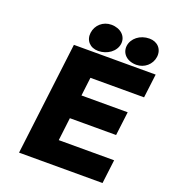

<svg xmlns="http://www.w3.org/2000/svg" viewBox="-148 -937 933 1046"><g transform="rotate(20 318.5 -413.5)"><path d="M567 0 584 -138H263L279 -271H547L564 -409H296L309 -516H620L637 -654H163L83 0ZM403 -747C409 -792 372 -827 318 -827C270 -827 232 -793 226 -747C220 -702 250 -668 298 -668C351 -668 397 -702 403 -747ZM611 -747C617 -793 586 -827 539 -827C484 -827 441 -792 435 -747C430 -703 464 -668 519 -668C566 -668 605 -702 611 -747Z"/></g></svg>

Font: Falling Sky
Style: ExBdObl
Weight: 400
Designer: Paul D. Hunt
Foundry: Adobe Systems Incorporated
Version: Version 1.02